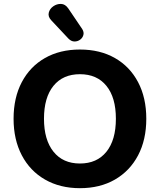

<svg xmlns="http://www.w3.org/2000/svg" viewBox="-20 -974 835 1004"><path d="M398 10Q294 10 215.5 -35Q137 -80 94 -162Q51 -244 51 -353Q51 -463 94 -544.5Q137 -626 215 -670.5Q293 -715 398 -715Q503 -715 581 -670.5Q659 -626 702 -544.5Q745 -463 745 -353Q745 -243 702 -161.5Q659 -80 581 -35Q503 10 398 10ZM398 -119Q487 -119 536.5 -180.5Q586 -242 586 -353Q586 -464 536.5 -525Q487 -586 398 -586Q309 -586 259.5 -525Q210 -464 210 -353Q210 -243 259.5 -181Q309 -119 398 -119ZM338 -772 248 -868Q230 -887 235 -907.5Q240 -928 258.5 -941Q277 -954 299 -953.5Q321 -953 337 -930L410 -822Q420 -806 416 -791Q412 -776 399 -766.5Q386 -757 369.5 -757Q353 -757 338 -772Z"/></svg>

Font: Chiron GoRound TC
Style: Bold
Weight: 700
Designer: Ryoko NISHIZUKA 西塚涼子 (kana, bopomofo & ideographs); Paul D. Hunt (Latin, Greek & Cyrillic); Sandoll Communications 산돌커뮤니
Foundry: Adobe
Version: Version 1.000;hotconv 1.1.1;makeotfexe 2.6.0